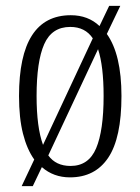

<svg xmlns="http://www.w3.org/2000/svg" viewBox="-20 -596 479 656"><path d="M97 -51Q72 -86 58.5 -139.5Q45 -193 45 -268Q45 -544 222 -544Q281 -544 320 -507L353 -576H391L345 -480Q395 -410 395 -268Q395 -125 350 -57.5Q305 10 219 10Q163 10 123 -25L92 40H54ZM297 -465Q271 -504 220 -504Q157 -504 131 -445Q105 -386 105 -268Q105 -161 127 -101ZM221 -29Q283 -29 308.5 -89.5Q334 -150 334 -268Q334 -370 315 -428L145 -65Q171 -29 221 -29Z"/></svg>

Font: Noto Serif ExtraCondensed Light
Style: Regular
Weight: 300
Width: 2
Designer: Monotype Design Team
Foundry: Monotype Imaging Inc.
Version: Version 2.014; ttfautohint (v1.8.4.7-5d5b)